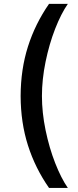

<svg xmlns="http://www.w3.org/2000/svg" viewBox="-20 -842 397 977"><path d="M229.5 -822.3H325.2Q291 -772.9 260.7 -695.6Q230.5 -618.2 211.9 -527.8Q193.4 -437.5 193.4 -353.5Q193.4 -269.5 211.9 -179.7Q230.5 -89.8 260.7 -12.5Q291 64.9 325.2 114.3H229.5Q159.2 13.7 122.3 -102.1Q85.4 -217.8 85 -353.5Q85.4 -489.3 122.3 -605.2Q159.2 -721.2 229.5 -822.3Z"/></svg>

Font: WEMIX Pretendard Medium
Style: Regular
Weight: 500
Designer: Base glyphs from Inter by Rasmus Andersson; Hangeul glyphs from Noto Sans CJK(Source Han Sans) by Jang Soo-young and Kan
Foundry: Kil Hyung-jin
Version: Version 1.000